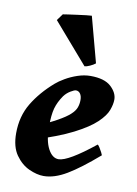

<svg xmlns="http://www.w3.org/2000/svg" viewBox="-79 -718 564 789"><g transform="rotate(10 202.5 -323.5)"><path d="M390.6 -341.3Q390.6 -321.8 381.3 -296.9Q372.1 -272 342 -243.4Q312 -214.8 251.5 -183.8Q190.9 -152.8 88.4 -121.1L85.4 -176.3Q142.6 -201.2 176.3 -220Q210 -238.8 226.6 -254.2Q243.2 -269.5 248.5 -284.2Q253.9 -298.8 253.9 -315.4Q253.9 -332 247.1 -341.8Q240.2 -351.6 229 -351.6Q222.2 -351.6 206.8 -342.3Q191.4 -333 180.7 -318.8Q161.1 -290.5 153.3 -262.7Q145.5 -234.9 145.5 -185.5Q145.5 -127 163.1 -93.8Q180.7 -60.5 207 -60.5Q246.6 -60.5 355.5 -147.9Q358.9 -146 364.5 -137Q370.1 -127.9 374.8 -118.9Q379.4 -109.9 379.9 -107.4Q306.2 -43.5 254.6 -12.7Q203.1 18.1 158.2 18.1Q130.4 18.1 97.4 3.2Q64.5 -11.7 40.8 -45.4Q17.1 -79.1 17.1 -135.7Q17.1 -206.5 50 -261.2Q83 -315.9 137.7 -363.3Q150.9 -375 173.8 -388.4Q196.8 -401.9 224.1 -411.1Q251.5 -420.4 277.8 -420.4Q335.9 -420.4 363.3 -395.3Q390.6 -370.1 390.6 -341.3ZM290.5 -475.1Q282.2 -468.3 268.3 -461.9Q254.4 -455.6 246.1 -455.1L101.1 -622.6L121.1 -649.9Q126.5 -650.9 143.3 -653.3Q160.2 -655.8 180.4 -658.4Q200.7 -661.1 217.3 -663.1Q233.9 -665 239.7 -665Z"/></g></svg>

Font: Dai Banna SIL
Style: Bold Italic
Weight: 700
Italic angle: -11°
Designer: Victor Gaultney
Foundry: SIL International
Version: Version 4.000